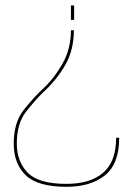

<svg xmlns="http://www.w3.org/2000/svg" viewBox="-20 -610 509 720"><path d="M257 -496.5H246Q246 -427.5 214.8 -372Q183.5 -316.5 142 -278Q107.5 -246 69.5 -198.5Q31.5 -151 31.5 -71.5Q31.5 4 76.5 47.2Q121.5 90.5 229 90.5Q319.5 90.5 373.2 47.8Q427 5 427 -93.5H415.5Q415.5 -4.5 367.2 37.5Q319 79.5 229 79.5Q124.5 79.5 83.8 37.5Q43 -4.5 43 -71.5Q43 -147 78 -191.5Q113 -236 142.5 -264.5Q191 -308.5 224 -365Q257 -421.5 257 -496.5ZM258 -535.5V-589.5H246V-535.5Z"/></svg>

Font: Anybody Expanded Thin
Style: Regular
Weight: 250
Width: 7
Version: Version 1.113;gftools[0.9.25]